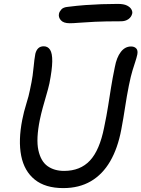

<svg xmlns="http://www.w3.org/2000/svg" viewBox="-20 -950 724 983"><path d="M304 13Q212 13 158 -30.5Q104 -74 88.5 -152.5Q73 -231 94 -337Q102 -378 115 -419.5Q128 -461 133 -488Q143 -534 147 -563Q151 -592 152.5 -610.5Q154 -629 156 -643Q158 -657 161 -675Q166 -694 176.5 -703.5Q187 -713 204 -713Q225 -713 236.5 -695Q248 -677 247.5 -635.5Q247 -594 233 -523Q227 -496 217.5 -464Q208 -432 199 -399Q190 -366 184 -337Q164 -238 176.5 -181Q189 -124 223.5 -99.5Q258 -75 308 -75Q391 -75 440.5 -128Q490 -181 513 -297Q526 -359 533.5 -407Q541 -455 548.5 -502Q556 -549 568 -607Q577 -656 598.5 -684Q620 -712 651 -712Q668 -712 677.5 -702Q687 -692 683 -671Q679 -653 673 -635Q667 -617 658.5 -589.5Q650 -562 640 -513Q629 -458 620.5 -401.5Q612 -345 601 -287Q583 -191 544 -124Q505 -57 445 -22Q385 13 304 13ZM337 -831Q305 -831 291.5 -846.5Q278 -862 282 -880Q284 -890 294 -901.5Q304 -913 328 -915Q375 -921 416.5 -924Q458 -927 499 -928.5Q540 -930 583 -930Q614 -930 630.5 -921.5Q647 -913 653 -901.5Q659 -890 657 -881Q653 -863 637.5 -852Q622 -841 599 -841Q517 -841 465.5 -838.5Q414 -836 384.5 -833.5Q355 -831 337 -831Z"/></svg>

Font: Shantell Sans
Style: Italic
Weight: 400
Italic angle: -11°
Designer: Stephen Nixon, Anya Danilova, Shantell Martin
Foundry: Arrow Type
Version: Version 1.011;[c5ecc13dd]